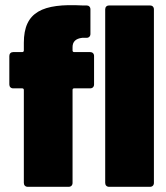

<svg xmlns="http://www.w3.org/2000/svg" viewBox="-20 -721 640 741"><path d="M260 -539C260 -560 272 -572 297 -575H314C323 -575 329 -581 329 -590V-685C329 -694 323 -700 314 -700H297C145 -708 72 -676 72 -556V-526C72 -522 69 -520 66 -520H31C22 -520 16 -514 16 -505V-395C16 -386 22 -380 31 -380H66C70 -380 72 -377 72 -374V-15C72 -6 78 0 87 0H245C254 0 260 -6 260 -15V-374C260 -378 262 -380 266 -380H328C337 -380 343 -386 343 -395V-505C343 -514 337 -520 328 -520H266C262 -520 260 -523 260 -526ZM386 -685V-15C386 -6 392 0 401 0H559C568 0 574 -6 574 -15V-685C574 -694 568 -700 559 -700H401C392 -700 386 -694 386 -685Z"/></svg>

Font: Barlow Semi Condensed Black
Style: Regular
Weight: 900
Width: 4
Designer: Jeremy Tribby
Foundry: Tribby Type
Version: Version 1.408;PS 001.408;hotconv 1.0.88;makeotf.lib2.5.64775